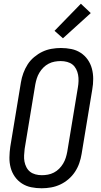

<svg xmlns="http://www.w3.org/2000/svg" viewBox="-20 -1000 540 1028"><path d="M203 8Q174 8 147 2.5Q120 -3 97.5 -17.5Q75 -32 59.5 -54Q44 -76 37 -102.5Q30 -129 30.5 -157.5Q31 -186 35 -214L92 -559Q96 -584 105 -608.5Q114 -633 128 -655Q142 -677 163 -694.5Q184 -712 207 -723Q230 -734 255.5 -738.5Q281 -743 306 -743Q335 -743 362 -737.5Q389 -732 411.5 -717.5Q434 -703 449.5 -681Q465 -659 472 -632.5Q479 -606 479 -577.5Q479 -549 474 -521L417 -176Q413 -151 404.5 -126.5Q396 -102 381.5 -80Q367 -58 346.5 -40.5Q326 -23 302.5 -12Q279 -1 253.5 3.5Q228 8 203 8ZM204 -62Q220 -62 236.5 -65Q253 -68 268.5 -76Q284 -84 296.5 -96.5Q309 -109 318 -124Q327 -139 332 -155Q337 -171 340 -187L397 -532Q400 -549 400.5 -566.5Q401 -584 398 -600Q395 -616 387.5 -630.5Q380 -645 368 -654.5Q356 -664 339.5 -668.5Q323 -673 305 -673Q289 -673 272.5 -670Q256 -667 240.5 -659Q225 -651 212.5 -638.5Q200 -626 191 -611Q182 -596 177 -580Q172 -564 169 -548L112 -203Q110 -186 109 -168.5Q108 -151 111 -135Q114 -119 121.5 -104.5Q129 -90 141 -80.5Q153 -71 169.5 -66.5Q186 -62 204 -62ZM317 -795 272 -835 413 -980 466 -930Z"/></svg>

Font: Iosevka Oblique
Style: Regular
Weight: 400
Italic angle: -9°
Monospace: yes
Designer: Belleve Invis
Foundry: Belleve Invis
Version: Version 32.5.0; ttfautohint (v1.8.4)